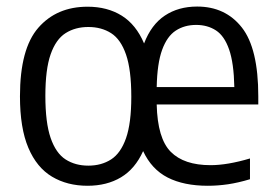

<svg xmlns="http://www.w3.org/2000/svg" viewBox="-20 -572 864 601"><path d="M254 9.5Q190.5 9.5 142.8 -19Q95 -47.5 68.8 -109.2Q42.5 -171 42.5 -270.5Q42.5 -419.5 100 -485.2Q157.5 -551 254 -551Q316 -551 361 -523Q406 -495 431 -436Q453.5 -495 496 -523.2Q538.5 -551.5 597 -551.5Q685.5 -551.5 737 -486Q788.5 -420.5 788.5 -270.5V-245H470.5Q473 -138.5 514.5 -96.8Q556 -55 639 -55Q692 -55 762.5 -76V-11Q726 0 693.8 4.8Q661.5 9.5 630.5 9.5Q555.5 9.5 505 -16.2Q454.5 -42 428 -99Q403 -43.5 358.8 -17Q314.5 9.5 254 9.5ZM594 -494Q557.5 -494 530.2 -476.2Q503 -458.5 487.5 -416Q472 -373.5 470.5 -299.5H713.5Q712 -374.5 697.2 -417Q682.5 -459.5 656 -476.8Q629.5 -494 594 -494ZM256.5 -53.5Q297.5 -53.5 327.8 -73Q358 -92.5 374.5 -139.5Q391 -186.5 391 -269Q391 -353.5 374.5 -401.2Q358 -449 327.8 -468.2Q297.5 -487.5 256.5 -487.5Q215.5 -487.5 185.2 -468.2Q155 -449 138.5 -402Q122 -355 122 -272Q122 -188 138.5 -140.2Q155 -92.5 185.2 -73Q215.5 -53.5 256.5 -53.5Z"/></svg>

Font: Encode Sans SemiCondensed SemiCondensed
Style: Regular
Weight: 400
Width: 4
Designer: Multiple Designers
Foundry: Impallari Type
Version: Version 3.000; ttfautohint (v1.8.3) -l 8 -r 50 -G 200 -x 14 